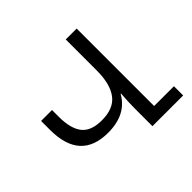

<svg xmlns="http://www.w3.org/2000/svg" viewBox="-165 -916 1118 1118"><g transform="rotate(-45 393.5 -357.0)"><path d="M755 -76V0H502V-145Q502 -194 507 -264H504Q443 -155 293 -155Q65 -155 65 -406V-480H155V-424Q155 -327 192.5 -279.5Q230 -232 318 -232Q416 -232 459 -290Q502 -348 502 -457V-714H592V-76Z"/></g></svg>

Font: Noto Sans Armenian
Style: Regular
Weight: 400
Designer: Monotype Design Team
Foundry: Monotype Imaging Inc.
Version: Version 2.040;GOOG;noto-fonts:20170220:a8a215d2e889